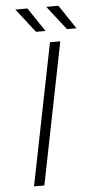

<svg xmlns="http://www.w3.org/2000/svg" viewBox="-59 -910 464 945"><g transform="rotate(-5 173.0 -437.5)"><path d="M210 -700H261L121 0H70ZM54 -875H114L193 -757H146ZM207 -875H267L346 -757H299Z"/></g></svg>

Font: Idrija
Style: Italic
Weight: 300
Italic angle: -11.3°
Designer: Julieta Ulanovsky
Foundry: Julieta Ulanovsky
Version: Version 7.200